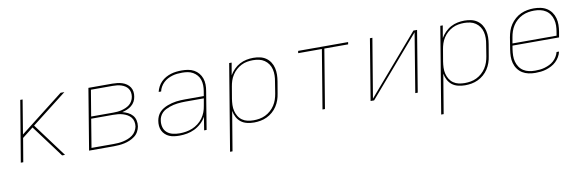

<svg xmlns="http://www.w3.org/2000/svg" viewBox="-51 -962 4902 1612"><g transform="rotate(-10 2400.0 -156.5)"><path d="M61 0 148 -520H168L120 -230L492 -520H524L225 -287L438 0H413L344 -93L209 -274L116 -201L82 0Z M643 0 729 -520H932Q954 -520 975.5 -517.5Q997 -515 1017 -508.5Q1037 -502 1054 -490Q1071 -478 1082 -461Q1093 -444 1096 -423Q1099 -402 1095 -380Q1092 -359 1081.5 -339.5Q1071 -320 1053.5 -306Q1036 -292 1015.5 -283.5Q995 -275 974 -270Q998 -264 1020.5 -253Q1043 -242 1059 -223.5Q1075 -205 1080.5 -180Q1086 -155 1082 -129Q1078 -106 1066 -84.5Q1054 -63 1034 -48Q1014 -33 991.5 -23.5Q969 -14 946 -9Q923 -4 899.5 -2Q876 0 854 0ZM710 -279H897Q915 -279 933 -280.5Q951 -282 969 -286.5Q987 -291 1005 -298.5Q1023 -306 1038 -318Q1053 -330 1062.5 -347.5Q1072 -365 1075 -383Q1078 -402 1075 -420Q1072 -438 1062 -452.5Q1052 -467 1037 -476.5Q1022 -486 1005 -491.5Q988 -497 969.5 -499Q951 -501 932 -501H747ZM667 -19H854Q874 -19 895 -20.5Q916 -22 937 -26.5Q958 -31 978.5 -39Q999 -47 1017 -60Q1035 -73 1046.5 -92.5Q1058 -112 1062 -132Q1065 -154 1060.5 -174.5Q1056 -195 1043.5 -210Q1031 -225 1013.5 -235Q996 -245 976 -251Q956 -257 935 -259Q914 -261 892 -261H707Z M1412 8Q1390 8 1368 5Q1346 2 1327 -6Q1308 -14 1292.5 -28.5Q1277 -43 1268 -61.5Q1259 -80 1257 -102Q1255 -124 1259 -147Q1262 -165 1270 -183.5Q1278 -202 1292 -217Q1306 -232 1323.5 -242.5Q1341 -253 1359.5 -260Q1378 -267 1397 -272Q1416 -277 1435 -279.5Q1454 -282 1473 -283Q1492 -284 1511 -284H1671L1678 -326Q1682 -350 1681.5 -374.5Q1681 -399 1674 -421Q1667 -443 1652 -460.5Q1637 -478 1617 -489.5Q1597 -501 1573.5 -505Q1550 -509 1525 -509Q1505 -509 1484 -507Q1463 -505 1442.5 -499Q1422 -493 1402.5 -483Q1383 -473 1367 -457.5Q1351 -442 1340 -423Q1329 -404 1325 -384H1304Q1309 -406 1320.5 -428Q1332 -450 1349.5 -467.5Q1367 -485 1388.5 -497Q1410 -509 1433 -516Q1456 -523 1479 -525.5Q1502 -528 1525 -528Q1553 -528 1579.5 -523.5Q1606 -519 1629 -506.5Q1652 -494 1668.5 -474Q1685 -454 1693.5 -429.5Q1702 -405 1702.5 -377.5Q1703 -350 1698 -323L1645 0H1624L1642 -113Q1626 -83 1599.5 -58.5Q1573 -34 1542 -19Q1511 -4 1478 2Q1445 8 1412 8ZM1418 -11Q1445 -11 1472.5 -15.5Q1500 -20 1526 -30.5Q1552 -41 1575.5 -59Q1599 -77 1616 -100Q1633 -123 1643 -149.5Q1653 -176 1657 -203L1668 -265H1511Q1494 -265 1477 -264Q1460 -263 1442.5 -261Q1425 -259 1408 -255Q1391 -251 1374 -245Q1357 -239 1340.5 -230.5Q1324 -222 1311 -209Q1298 -196 1290 -179.5Q1282 -163 1280 -146Q1275 -116 1282.5 -88Q1290 -60 1311 -42Q1332 -24 1360.5 -17.5Q1389 -11 1418 -11Z M1807 215 1929 -520H1950L1932 -415Q1947 -441 1969.5 -464Q1992 -487 2019.5 -501.5Q2047 -516 2076.5 -522Q2106 -528 2135 -528Q2164 -528 2192 -522Q2220 -516 2242.5 -500.5Q2265 -485 2280 -462Q2295 -439 2301.5 -411.5Q2308 -384 2307.5 -355Q2307 -326 2302 -297L2285 -197Q2281 -169 2271.5 -142Q2262 -115 2246 -90.5Q2230 -66 2207.5 -46.5Q2185 -27 2158.5 -14.5Q2132 -2 2104 3Q2076 8 2049 8Q2019 8 1989.5 1Q1960 -6 1938 -23Q1916 -40 1902.5 -65.5Q1889 -91 1884 -120L1828 215ZM2049 -11Q2074 -11 2099.5 -15.5Q2125 -20 2149 -31.5Q2173 -43 2194 -61.5Q2215 -80 2229.5 -102.5Q2244 -125 2252.5 -150Q2261 -175 2265 -200L2281 -300Q2286 -326 2286.5 -352.5Q2287 -379 2281 -404Q2275 -429 2261 -449.5Q2247 -470 2226.5 -484Q2206 -498 2180.5 -503.5Q2155 -509 2129 -509Q2104 -509 2078.5 -504.5Q2053 -500 2029.5 -488Q2006 -476 1986 -458Q1966 -440 1951.5 -417.5Q1937 -395 1929 -370.5Q1921 -346 1917 -321L1900 -221Q1896 -195 1895 -168.5Q1894 -142 1900 -117.5Q1906 -93 1919 -71.5Q1932 -50 1952 -36Q1972 -22 1997 -16.5Q2022 -11 2049 -11Z M2633 0 2716 -501H2514L2517 -520H2943L2940 -501H2737L2654 0Z M3043 0 3129 -520H3150L3066 -16L3500 -520H3531L3445 0H3424L3507 -504L3073 0Z M3607 215 3729 -520H3750L3732 -415Q3747 -441 3769.5 -464Q3792 -487 3819.5 -501.5Q3847 -516 3876.5 -522Q3906 -528 3935 -528Q3964 -528 3992 -522Q4020 -516 4042.5 -500.5Q4065 -485 4080 -462Q4095 -439 4101.5 -411.5Q4108 -384 4107.5 -355Q4107 -326 4102 -297L4085 -197Q4081 -169 4071.5 -142Q4062 -115 4046 -90.5Q4030 -66 4007.5 -46.5Q3985 -27 3958.5 -14.5Q3932 -2 3904 3Q3876 8 3849 8Q3819 8 3789.5 1Q3760 -6 3738 -23Q3716 -40 3702.5 -65.5Q3689 -91 3684 -120L3628 215ZM3849 -11Q3874 -11 3899.5 -15.5Q3925 -20 3949 -31.5Q3973 -43 3994 -61.5Q4015 -80 4029.5 -102.5Q4044 -125 4052.5 -150Q4061 -175 4065 -200L4081 -300Q4086 -326 4086.5 -352.5Q4087 -379 4081 -404Q4075 -429 4061 -449.5Q4047 -470 4026.5 -484Q4006 -498 3980.5 -503.5Q3955 -509 3929 -509Q3904 -509 3878.5 -504.5Q3853 -500 3829.5 -488Q3806 -476 3786 -458Q3766 -440 3751.5 -417.5Q3737 -395 3729 -370.5Q3721 -346 3717 -321L3700 -221Q3696 -195 3695 -168.5Q3694 -142 3700 -117.5Q3706 -93 3719 -71.5Q3732 -50 3752 -36Q3772 -22 3797 -16.5Q3822 -11 3849 -11Z M4448 8Q4418 8 4389.5 2Q4361 -4 4337.5 -18.5Q4314 -33 4297.5 -56Q4281 -79 4273.5 -106.5Q4266 -134 4266.5 -163.5Q4267 -193 4272 -223L4288 -323Q4293 -351 4302 -378Q4311 -405 4327.5 -429.5Q4344 -454 4367 -474Q4390 -494 4416.5 -506Q4443 -518 4471 -523Q4499 -528 4527 -528Q4556 -528 4585 -522Q4614 -516 4637.5 -501Q4661 -486 4677 -463.5Q4693 -441 4700.5 -413.5Q4708 -386 4707.5 -356.5Q4707 -327 4702 -297L4694 -251H4297L4292 -220Q4288 -193 4287.5 -166.5Q4287 -140 4293.5 -115.5Q4300 -91 4314 -70Q4328 -49 4349 -35.5Q4370 -22 4395.5 -16.5Q4421 -11 4448 -11Q4469 -11 4489.5 -13Q4510 -15 4530.5 -21Q4551 -27 4571 -36.5Q4591 -46 4607.5 -61Q4624 -76 4635.5 -95Q4647 -114 4652 -134H4673Q4668 -111 4655.5 -89.5Q4643 -68 4625 -51Q4607 -34 4585 -22.5Q4563 -11 4540 -4Q4517 3 4494 5.5Q4471 8 4448 8ZM4300 -269H4676L4681 -300Q4686 -327 4686.5 -353.5Q4687 -380 4680.5 -404.5Q4674 -429 4660 -450Q4646 -471 4625 -484.5Q4604 -498 4578.5 -503.5Q4553 -509 4526 -509Q4501 -509 4475.5 -504.5Q4450 -500 4425.5 -488.5Q4401 -477 4380 -458.5Q4359 -440 4344.5 -417.5Q4330 -395 4321.5 -370Q4313 -345 4309 -320Z"/></g></svg>

Font: Iosevka SS04 Th Ex Obl
Style: Regular
Weight: 100
Width: 7
Italic angle: -9°
Monospace: yes
Designer: Belleve Invis
Foundry: Belleve Invis
Version: Version 19.0.0; ttfautohint (v1.8.4)